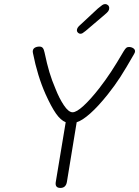

<svg xmlns="http://www.w3.org/2000/svg" viewBox="-20 -928 684 944"><path d="M254 -32 303 -327Q278 -337 255 -370Q232 -403 204 -465Q164 -555 142 -667Q141 -669 141 -674Q141 -687 150.5 -693Q160 -699 174 -699Q185 -699 190.5 -692Q196 -685 199 -670Q211 -613 223 -573Q235 -533 253 -491Q271 -445 294 -410.5Q317 -376 337 -376Q356 -376 390.5 -407.5Q425 -439 468 -494Q499 -534 526 -575Q553 -616 588 -676Q596 -689 601 -693Q606 -697 614 -697Q626 -697 635 -691Q644 -685 644 -676Q644 -670 639 -662Q599 -592 572 -550Q545 -508 510 -464Q463 -405 423.5 -370Q384 -335 357 -327L309 -34Q304 -4 277 -4Q250 -4 254 -32ZM358 -779Q358 -792 375 -806L461 -886Q475 -898 482.5 -903Q490 -908 497 -908Q505 -908 511 -902.5Q517 -897 517 -888Q517 -879 511.5 -872Q506 -865 495 -856L401 -776Q391 -768 386 -765Q381 -762 375 -762Q369 -762 363.5 -767Q358 -772 358 -779Z"/></svg>

Font: Mali Light
Style: Italic
Weight: 300
Italic angle: -10°
Version: Version 1.000; ttfautohint (v1.6)